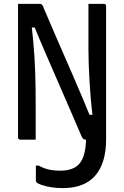

<svg xmlns="http://www.w3.org/2000/svg" viewBox="-20 -720 640 990"><path d="M293 160Q338 160 367.5 142.5Q397 125 410.5 86Q424 47 424 -15Q449 -15 468 -14.5Q487 -14 500.5 -12.5Q514 -11 520.5 -8Q527 -5 527 0Q527 60 513 106.5Q499 153 471.5 185Q444 217 402 233.5Q360 250 304 250Q273 250 244.5 245.5Q216 241 195.5 234Q175 227 168 220Q167 218 166 216Q165 214 165 212Q165 192 165 172.5Q165 153 165 134H180Q205 148 231 154Q257 160 293 160ZM164 0Q144 0 124 0Q104 0 84 0Q81 0 78.5 -1.5Q76 -3 74.5 -5Q73 -7 73 -11Q73 -82 73 -152.5Q73 -223 73 -293.5Q73 -364 73 -435Q73 -506 73 -577Q73 -607 73 -638Q73 -669 73 -700Q88 -700 108.5 -700Q129 -700 149 -700Q169 -700 185 -700Q189 -700 192.5 -698.5Q196 -697 199 -692.5Q202 -688 206 -677Q214 -658 228.5 -624.5Q243 -591 262 -546.5Q281 -502 304 -450Q327 -398 351.5 -341Q376 -284 401 -225.5Q426 -167 449 -110L419 -128H475L459 -110Q452 -164 448 -211.5Q444 -259 441.5 -302.5Q439 -346 437.5 -386Q436 -426 436 -465.5Q436 -505 436 -545Q436 -584 436 -622.5Q436 -661 436 -700Q456 -700 476 -700Q496 -700 516 -700Q521 -700 524 -697Q527 -694 527 -689Q527 -621 527 -552Q527 -483 527 -414.5Q527 -346 527 -277.5Q527 -209 527 -140Q527 -105 527 -70Q527 -35 527 0Q513 0 493 0Q473 0 454.5 0Q436 0 424 0Q415 0 410 -3.5Q405 -7 398 -23Q374 -79 345 -146Q316 -213 283.5 -287.5Q251 -362 217 -440.5Q183 -519 150 -600L181 -578H129L142 -598Q147 -553 151 -511.5Q155 -470 157.5 -429.5Q160 -389 161.5 -347Q163 -305 163.5 -259Q164 -213 164 -161Q164 -126 164 -83Q164 -40 164 0Z"/></svg>

Font: Rec Mono Linear
Style: Regular
Weight: 400
Monospace: yes
Version: Version 1.085; ttfautohint (v1.8.4.7-5d5b)